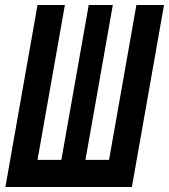

<svg xmlns="http://www.w3.org/2000/svg" viewBox="-20 -745 674 765"><path d="M129.5 -725H238.5L129.5 -108H224.5L333.5 -725H429.5L320.5 -108H414.5L523.5 -725H633.5L505.5 0H1.5Z"/></svg>

Font: JuliaMono BoldItalic
Style: Regular
Weight: 700
Italic angle: -9°
Monospace: yes
Designer: cormullion
Foundry: corm
Version: Version 0.049; ttfautohint (v1.8.4)